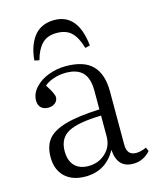

<svg xmlns="http://www.w3.org/2000/svg" viewBox="-115 -829 747 921"><g transform="rotate(-15 259.0 -368.0)"><path d="M242.2 -750Q359.9 -750 377 -587.9L353 -582Q337.4 -636.2 311.3 -661.6Q285.2 -687 237.8 -687Q190.9 -687 164.6 -659.7Q138.2 -632.3 125 -582L101.1 -586.9Q104 -621.6 113.3 -649.9Q122.6 -678.2 138.9 -701.2Q155.3 -724.1 181.6 -737.1Q208 -750 242.2 -750ZM194.8 14.2Q129.9 14.2 93 -21.2Q56.2 -56.6 56.2 -119.1Q56.2 -173.3 82.5 -206.3Q108.9 -239.3 171.4 -257.3Q233.9 -275.4 341.8 -279.8V-372.1Q341.8 -434.6 314.5 -462.9Q287.1 -491.2 231 -491.2Q199.2 -491.2 170.2 -481.4Q141.1 -471.7 124 -456.1Q155.8 -408.2 155.8 -390.1Q155.8 -373.5 142.1 -362.3Q128.4 -351.1 107.9 -351.1Q85.4 -351.1 72.3 -363.5Q59.1 -376 59.1 -398.9Q59.1 -433.1 85.2 -461.9Q111.3 -490.7 152.6 -506.3Q193.8 -522 238.8 -522Q329.6 -522 371.3 -478.8Q413.1 -435.5 413.1 -350.1V-85Q413.1 -32.2 459 -32.2Q481.9 -32.2 509.8 -44.9L518.1 -25.9Q482.4 14.2 432.1 14.2Q353 14.2 347.2 -77.1Q296.4 14.2 194.8 14.2ZM222.2 -30.8Q271.5 -30.8 306.6 -63Q341.8 -95.2 341.8 -146V-249Q226.1 -246.1 177.5 -219.5Q128.9 -192.9 128.9 -128.9Q128.9 -81.1 153.6 -55.9Q178.2 -30.8 222.2 -30.8Z"/></g></svg>

Font: Literata Light
Style: Regular
Weight: 300
Designer: Latin by Veronika Burian and Jose Scaglione. Greek by Irene Vlachou. Cyrillic by Vera Evstafieva.
Foundry: TypeTogether
Version: Version 3.021